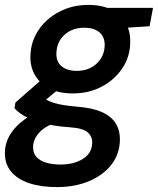

<svg xmlns="http://www.w3.org/2000/svg" viewBox="-50 -531 644 783"><path d="M182 232Q117 232 69 216Q21 200 -5 168.5Q-31 137 -30 91Q-29 51 -8.5 17.5Q12 -16 49 -43Q86 -70 139 -90L181 -33Q131 -15 108 12Q85 39 85 68Q84 91 97.5 107.5Q111 124 137 132Q163 140 197 140Q251 140 288 117Q325 94 326 52Q327 27 308.5 9.5Q290 -8 235 -12Q189 -15 152.5 -22.5Q116 -30 88.5 -40Q61 -50 41 -63Q21 -76 9 -90L13 -113L133 -218L214 -188L79 -76L119 -137Q131 -128 143 -122Q155 -116 171 -111Q187 -106 209 -102.5Q231 -99 264 -96Q329 -91 367.5 -73Q406 -55 423 -26Q440 3 439 40Q438 96 405.5 139Q373 182 315 207Q257 232 182 232ZM247 -150Q190 -150 151.5 -170Q113 -190 93 -224Q73 -258 74 -301Q75 -360 106.5 -407.5Q138 -455 191.5 -483Q245 -511 310 -511Q367 -511 405.5 -491Q444 -471 463 -437Q482 -403 481 -360Q481 -301 449.5 -253.5Q418 -206 365.5 -178Q313 -150 247 -150ZM263 -242Q312 -242 344 -271.5Q376 -301 377 -347Q377 -382 354.5 -400Q332 -418 294 -418Q245 -418 213 -389Q181 -360 180 -313Q179 -279 201.5 -260.5Q224 -242 263 -242ZM375 -412 367 -499H574L560 -424Z"/></svg>

Font: DM Sans 20pt SemiBold
Style: Italic
Weight: 600
Italic angle: -10°
Version: Version 4.004;gftools[0.9.30]